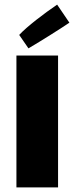

<svg xmlns="http://www.w3.org/2000/svg" viewBox="-20 -810 322 830"><path d="M63 -659 103 -601C158 -633 251 -692 280 -712L227 -790C171 -752 96 -695 63 -659ZM51 0H231V-570H51Z"/></svg>

Font: FilmFarsi_V5 Display
Style: Regular
Weight: 400
Designer: Borna Izadpanah
Foundry: Borna Izadpanah
Version: Version 1.000;PS 001.000;hotconv 1.0.88;makeotf.lib2.5.64775